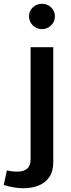

<svg xmlns="http://www.w3.org/2000/svg" viewBox="-100 -773 377 1017"><path d="M53.7 -686.5Q53.7 -714.8 73.7 -733.9Q93.8 -752.9 122.1 -752.9Q150.9 -752.9 170.9 -733.9Q190.9 -714.8 190.9 -686.5Q190.9 -658.7 170.9 -638.7Q150.9 -618.7 122.1 -618.7Q93.8 -618.7 73.7 -638.7Q53.7 -658.7 53.7 -686.5ZM-80.1 206.5 -63.5 129.9Q-52.7 132.3 -37.6 134.3Q-22.5 136.2 -8.8 136.2Q24.4 136.2 43.2 120.8Q62 105.5 62 72.8V-522.9H182.1V85.9Q182.1 135.3 160.6 165.8Q139.2 196.3 103.3 210.2Q67.4 224.1 23.9 224.1Q-2.9 224.1 -29.5 219.2Q-56.2 214.4 -80.1 206.5Z"/></svg>

Font: Estedad-FD SemiBold
Style: Regular
Weight: 600
Designer: Amin Abedi
Version: Version 7.3